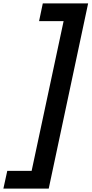

<svg xmlns="http://www.w3.org/2000/svg" viewBox="-187 -835 541 1135"><path d="M-167 280 -144 175H0L189 -710H44L66 -815H334L101 280Z"/></svg>

Font: Radio Canada SemiBold
Style: Italic
Weight: 600
Italic angle: -12°
Designer: Charles Daoud, Etienne Aubert Bonn, Alexandre Saumier Demers, Jacques Le Bailly
Foundry: Radio-Canada
Version: Version 2.104; ttfautohint (v1.8.4.7-5d5b);gftools[0.9.28.de